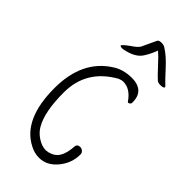

<svg xmlns="http://www.w3.org/2000/svg" viewBox="-232 -780 834 834"><g transform="rotate(45 185.0 -363.0)"><path d="M153 -506Q33 -432 33 -260Q33 -70 143 -13Q170 2 200 2Q247 2 282 -40Q317 -82 317 -136Q317 -145 310 -151.5Q303 -158 294 -158Q274 -158 274 -139Q271 -98 257 -75Q243 -52 212 -44Q198 -42 197 -42Q173 -42 147.5 -58.5Q122 -75 109 -98Q75 -156 75 -275Q75 -414 201 -485Q214 -491 225 -491Q268 -491 300 -444Q303 -439 309.5 -442.5Q316 -446 317 -452Q318 -492 297 -511Q276 -530 236 -529Q188 -528 153 -506ZM315 -661Q277 -703 244 -723Q236 -728 224 -728Q206 -728 203 -720Q172 -654 171 -652Q161 -638 139 -624Q116 -608 107 -597Q103 -592 113 -590Q118 -589 125 -590Q184 -601 206 -633Q223 -658 236 -693Q254 -678 283 -646Q315 -611 329 -599Q337 -594 348 -594Q370 -594 370 -602Q370 -604 368 -606Q354 -618 315 -661Z"/></g></svg>

Font: Neythal
Style: Regular
Weight: 400
Designer: Tharique Azeez
Foundry: Tharique Azeez
Version: Version 0.44